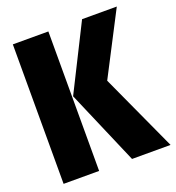

<svg xmlns="http://www.w3.org/2000/svg" viewBox="-127 -797 825 899"><g transform="rotate(-20 285.0 -347.5)"><path d="M214 0H37V-695H214ZM394 -384 570 0H378L219 -370L382 -695H555Z"/></g></svg>

Font: Fira Sans Compressed ExtraBold
Style: Regular
Weight: 800
Width: 1
Designer: bBox Type GmbH & Carrois Corporate GbR & Edenspiekermann AG
Foundry: bBox Type GmbH & Carrois Corporate GbR & Edenspiekermann AG
Version: Version 4.301